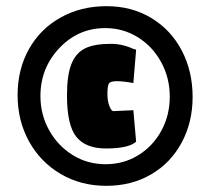

<svg xmlns="http://www.w3.org/2000/svg" viewBox="-20 -745 682 622"><path d="M37 -437Q37 -520 73.5 -585.5Q110 -651 176 -688Q242 -725 325 -725Q407 -725 470.5 -686.5Q534 -648 569 -581Q604 -514 604 -431Q604 -349 568.5 -283Q533 -217 469.5 -180Q406 -143 324 -143Q242 -143 176.5 -181.5Q111 -220 74 -287Q37 -354 37 -437ZM530 -432Q530 -492 502.5 -543Q475 -594 427 -624Q379 -654 321 -654Q234 -654 173 -590Q111 -525 111 -434Q111 -374 139 -323.5Q167 -273 215 -243Q263 -213 322 -213Q381 -213 428.5 -242.5Q476 -272 503 -322Q530 -372 530 -432ZM197 -436Q197 -502 211.5 -538Q226 -574 256 -588.5Q286 -603 339 -603Q376 -603 411 -587L421 -584L412 -476Q379 -482 358 -482Q338 -482 333 -474.5Q328 -467 328 -441Q328 -417 334.5 -401Q341 -385 347 -385L412 -388L421 -286Q397 -264 323 -264Q258 -264 227.5 -301.5Q197 -339 197 -436Z"/></svg>

Font: Cairo Black
Style: Regular
Weight: 900
Designer: Mohamed Gaber, the designers of Titillium
Foundry: Kief Type Foundry
Version: Version 2.009; ttfautohint (v1.5.33-1714) -l 8 -r 50 -G 200 